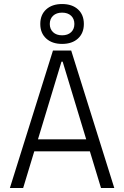

<svg xmlns="http://www.w3.org/2000/svg" viewBox="-20 -948 626 968"><path d="M29.8 0 247.1 -693.4H338.9L556.2 0H489.3L433.1 -185.1H152.8L96.7 0ZM171.4 -245.6H414.6L295.9 -637.2H290ZM293 -726.6Q242.7 -726.6 212.9 -753.9Q183.1 -781.2 183.1 -827.1Q183.1 -873.5 212.9 -900.6Q242.7 -927.7 293 -927.7Q343.8 -927.7 373.3 -900.6Q402.8 -873.5 402.8 -827.1Q402.8 -781.2 373.3 -753.9Q343.8 -726.6 293 -726.6ZM293 -770Q321.8 -770 338.4 -785.6Q355 -801.3 355 -827.1Q355 -853 338.4 -868.7Q321.8 -884.3 293 -884.3Q264.6 -884.3 247.8 -868.7Q231 -853 231 -827.1Q231 -801.3 247.8 -785.6Q264.6 -770 293 -770Z"/></svg>

Font: Cascadia Mono PL Light
Style: Regular
Weight: 300
Monospace: yes
Designer: Aaron Bell
Foundry: Saja Typeworks
Version: Version 2404.023; ttfautohint (v1.8.4)